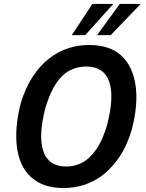

<svg xmlns="http://www.w3.org/2000/svg" viewBox="-20 -943 740 973"><path d="M303 10Q199 10 139 -44Q79 -98 66 -195.5Q53 -293 85 -420Q110 -501 147 -556.5Q184 -612 229.5 -647Q275 -682 325.5 -698.5Q376 -715 431 -715Q537 -715 595 -661Q653 -607 667 -510.5Q681 -414 648 -287Q624 -205 586 -149Q548 -93 503.5 -58Q459 -23 407.5 -6.5Q356 10 303 10ZM316 -99Q360 -99 398 -119.5Q436 -140 468 -186Q500 -232 523 -311Q560 -454 533 -530Q506 -606 416 -606Q373 -606 334.5 -586.5Q296 -567 265 -521.5Q234 -476 210 -396Q173 -252 200 -175.5Q227 -99 316 -99ZM344 -765 448 -923H554L412 -765ZM472 -765 587 -923H693L541 -765Z"/></svg>

Font: Nunito Sans 7pt Condensed
Style: Bold Italic
Weight: 700
Width: 3
Italic angle: -9°
Designer: Vernon Adams
Foundry: Vernon Adams
Version: Version 3.101;gftools[0.9.27]